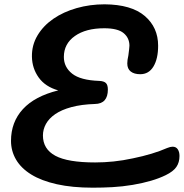

<svg xmlns="http://www.w3.org/2000/svg" viewBox="-20 -868 852 890"><path d="M755 -182Q770 -188 780 -188Q796 -188 804 -176Q812 -164 812 -145Q812 -115 797.5 -94Q783 -73 748 -56Q689 -27 595 -11Q547 -3 501.5 -0.5Q456 2 410 2Q315 2 243.5 -14Q172 -30 125 -59Q78 -88 54.5 -128Q31 -168 31 -215Q31 -302 86 -362Q141 -422 250 -449Q190 -466 159.5 -508.5Q129 -551 128 -605Q127 -659 154 -704Q181 -749 227.5 -781Q274 -813 335.5 -830.5Q397 -848 465 -848Q589 -847 651 -794Q713 -741 713 -656Q713 -596 691.5 -560Q670 -524 630 -524Q602 -524 586 -536.5Q570 -549 570 -574Q570 -589 575 -611Q577 -628 578.5 -639Q580 -650 580 -656Q580 -692 553 -714.5Q526 -737 463 -737Q378 -737 327 -701Q276 -665 276 -604Q276 -557 314.5 -526.5Q353 -496 440 -493Q462 -492 471 -483Q480 -474 480 -453Q480 -387 420 -386Q357 -384 311 -371.5Q265 -359 236 -339Q207 -319 193 -293.5Q179 -268 179 -240Q179 -177 236.5 -146Q294 -115 421 -115Q463 -115 506.5 -119.5Q550 -124 596 -134Q689 -153 755 -182Z"/></svg>

Font: Lebkuchenwelt
Style: Regular
Weight: 400
Designer: Vernon Adams
Foundry: Gereon Berster
Version: Version 1.000;PS 001.001;hotconv 1.0.56 